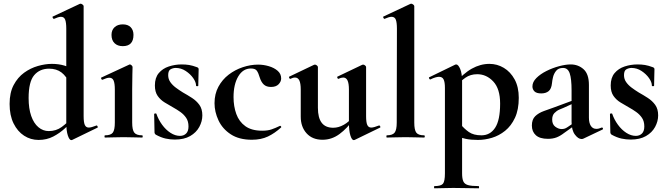

<svg xmlns="http://www.w3.org/2000/svg" viewBox="-20 -745 3619 1040"><path d="M189 13Q146 13 110.5 -10Q75 -33 53.5 -76.5Q32 -120 32 -182Q32 -243 54 -284.5Q76 -326 110.5 -351Q145 -376 185 -387.5Q225 -399 261 -399Q297 -399 328 -390Q359 -381 384 -368L361 -287Q340 -332 313 -352.5Q286 -373 246 -373Q195 -373 165 -337.5Q135 -302 135 -214Q135 -157 149 -117Q163 -77 188 -56Q213 -35 244 -35Q284 -35 314 -57Q344 -79 372 -110L382 -101Q361 -77 332.5 -50.5Q304 -24 268.5 -5.5Q233 13 189 13ZM433 -712V-116Q433 -82 439.5 -68Q446 -54 461 -54Q468 -54 478.5 -57Q489 -60 502 -65Q505 -67 508 -61.5Q511 -56 509 -54L371 13Q368 14 366 14Q356 14 347.5 -11Q339 -36 339 -82V-589Q339 -623 333 -638.5Q327 -654 310 -654Q303 -654 293.5 -651Q284 -648 273 -643Q269 -642 266 -648Q263 -654 265 -655L412 -724Q414 -725 416 -725Q421 -725 427 -720.5Q433 -716 433 -712Z M549 0Q546 0 546 -6Q546 -12 549 -12Q580 -12 591 -26.5Q602 -41 602 -81V-260Q602 -293 595.5 -308.5Q589 -324 572 -324Q565 -324 555.5 -321Q546 -318 535 -313Q531 -312 528.5 -318Q526 -324 529 -325L680 -395Q682 -396 683 -396Q688 -396 693 -391Q698 -386 698 -382Q698 -370 697 -342Q696 -314 696 -262V-81Q696 -41 707.5 -26.5Q719 -12 750 -12Q753 -12 753 -6Q753 0 750 0Q730 0 704 -1Q678 -2 649 -2Q621 -2 595 -1Q569 0 549 0ZM645 -495Q617 -495 600.5 -511Q584 -527 584 -556Q584 -582 600.5 -597.5Q617 -613 645 -613Q673 -613 688 -597.5Q703 -582 703 -556Q703 -495 645 -495Z M891 -338Q891 -317 902.5 -300.5Q914 -284 932 -270.5Q950 -257 971 -244Q996 -230 1020 -214.5Q1044 -199 1060 -177Q1076 -155 1076 -120Q1076 -88 1059.5 -57.5Q1043 -27 1010 -8Q977 11 927 11Q902 11 877 5.5Q852 0 823 -16Q821 -18 819 -21Q817 -24 817 -28L815 -127Q815 -130 820.5 -130.5Q826 -131 827 -129Q838 -97 858 -69.5Q878 -42 903.5 -25.5Q929 -9 955 -9Q975 -9 988 -21.5Q1001 -34 1001 -60Q1001 -88 988.5 -106.5Q976 -125 957 -138.5Q938 -152 918 -163Q895 -176 872 -190Q849 -204 834 -225.5Q819 -247 819 -282Q819 -324 840 -349Q861 -374 894.5 -385Q928 -396 964 -396Q986 -396 1004.5 -393Q1023 -390 1047 -381Q1056 -378 1056 -370Q1056 -350 1055 -328.5Q1054 -307 1054 -281Q1054 -278 1048 -278Q1042 -278 1042 -281Q1042 -300 1026.5 -322Q1011 -344 986 -360.5Q961 -377 932 -377Q918 -377 904.5 -370Q891 -363 891 -338Z M1344 12Q1275 12 1230 -17.5Q1185 -47 1163.5 -93Q1142 -139 1142 -186Q1142 -236 1163 -275Q1184 -314 1218.5 -340.5Q1253 -367 1295 -381Q1337 -395 1378 -395Q1407 -395 1436 -386.5Q1465 -378 1484 -361.5Q1503 -345 1503 -320Q1503 -303 1489 -288.5Q1475 -274 1448 -274Q1423 -274 1409 -287Q1395 -300 1387 -325Q1380 -349 1371.5 -361.5Q1363 -374 1339 -374Q1296 -374 1270.5 -331Q1245 -288 1245 -219Q1245 -169 1260 -127.5Q1275 -86 1309 -61.5Q1343 -37 1400 -37Q1430 -37 1450.5 -44Q1471 -51 1496 -63Q1498 -65 1501.5 -61Q1505 -57 1503 -55Q1468 -23 1431 -5.5Q1394 12 1344 12Z M1727 12Q1672 12 1640.5 -23Q1609 -58 1609 -113V-260Q1609 -293 1601.5 -309Q1594 -325 1578 -325Q1567 -325 1553 -318Q1549 -317 1546.5 -323Q1544 -329 1547 -330L1681 -394Q1684 -395 1686 -395Q1691 -395 1696.5 -390.5Q1702 -386 1702 -382V-161Q1702 -107 1722.5 -80Q1743 -53 1785 -53Q1814 -53 1843 -69.5Q1872 -86 1889 -111L1895 -99Q1861 -50 1819 -19Q1777 12 1727 12ZM1963 -382V-116Q1963 -82 1969.5 -68Q1976 -54 1991 -54Q1998 -54 2008.5 -57Q2019 -60 2032 -65Q2036 -67 2039 -61.5Q2042 -56 2039 -54L1901 13Q1899 14 1896 14Q1886 14 1878 -11Q1870 -36 1870 -82V-260Q1870 -293 1862.5 -309Q1855 -325 1839 -325Q1828 -325 1813 -318Q1810 -317 1807.5 -323Q1805 -329 1808 -330L1942 -394Q1944 -395 1947 -395Q1952 -395 1957.5 -390.5Q1963 -386 1963 -382Z M2075 0Q2073 0 2073 -6Q2073 -12 2075 -12Q2106 -12 2117.5 -26.5Q2129 -41 2129 -81L2130 -589Q2130 -623 2124 -638.5Q2118 -654 2101 -654Q2088 -654 2063 -643Q2060 -642 2057 -648Q2054 -654 2056 -655L2203 -724Q2205 -725 2207 -725Q2212 -725 2218 -720.5Q2224 -716 2224 -712V-81Q2224 -41 2235 -26.5Q2246 -12 2277 -12Q2281 -12 2281 -6Q2281 0 2277 0Q2258 0 2231.5 -1Q2205 -2 2176 -2Q2147 -2 2121 -1Q2095 0 2075 0Z M2334 275Q2331 275 2331 269Q2331 263 2334 263Q2369 263 2379.5 250Q2390 237 2390 194V-269Q2390 -300 2383 -314.5Q2376 -329 2358 -329Q2350 -329 2338 -325.5Q2326 -322 2312 -315Q2308 -313 2305 -319Q2302 -325 2304 -326L2446 -395Q2448 -396 2451 -396Q2462 -396 2472.5 -372Q2483 -348 2483 -303V194Q2483 222 2489.5 237Q2496 252 2515 257.5Q2534 263 2572 263Q2575 263 2575 269Q2575 275 2572 275Q2544 275 2509 274Q2474 273 2435 273Q2407 273 2380.5 274Q2354 275 2334 275ZM2569 13Q2530 13 2502.5 7Q2475 1 2437 -12L2472 -75Q2494 -48 2519.5 -30Q2545 -12 2588 -12Q2635 -12 2662 -53Q2689 -94 2689 -184Q2689 -264 2652 -303.5Q2615 -343 2565 -343Q2528 -343 2501 -324Q2474 -305 2448 -276L2438 -288Q2489 -347 2535.5 -373Q2582 -399 2631 -399Q2673 -399 2709 -377.5Q2745 -356 2767.5 -315Q2790 -274 2790 -215Q2790 -151 2769.5 -107Q2749 -63 2716 -36.5Q2683 -10 2644.5 1.5Q2606 13 2569 13Z M3140 6Q3136 8 3130 8Q3112 8 3094 -16Q3076 -40 3076 -85V-255Q3076 -318 3066 -347.5Q3056 -377 3030 -377Q3005 -377 2992.5 -361.5Q2980 -346 2975.5 -327Q2971 -308 2970 -295Q2967 -264 2952 -251.5Q2937 -239 2912 -239Q2886 -239 2875 -250Q2864 -261 2864 -277Q2864 -301 2885.5 -322.5Q2907 -344 2940 -360.5Q2973 -377 3008.5 -386.5Q3044 -396 3071 -396Q3112 -396 3141 -370Q3170 -344 3170 -285V-108Q3170 -79 3180.5 -63Q3191 -47 3210 -47Q3224 -47 3239 -54Q3243 -56 3245.5 -50.5Q3248 -45 3243 -43ZM2948 7Q2904 7 2882.5 -12.5Q2861 -32 2861 -65Q2861 -98 2879 -115.5Q2897 -133 2926 -143.5Q2955 -154 2986 -165L3086 -202L3090 -187L3033 -161Q3025 -158 3010 -151.5Q2995 -145 2983 -132.5Q2971 -120 2971 -97Q2971 -71 2988 -58.5Q3005 -46 3022 -46Q3030 -46 3037.5 -48Q3045 -50 3055 -57L3105 -91L3106 -75L3036 -25Q3014 -8 2994 -0.5Q2974 7 2948 7Z M3360 -338Q3360 -317 3371.5 -300.5Q3383 -284 3401 -270.5Q3419 -257 3440 -244Q3465 -230 3489 -214.5Q3513 -199 3529 -177Q3545 -155 3545 -120Q3545 -88 3528.5 -57.5Q3512 -27 3479 -8Q3446 11 3396 11Q3371 11 3346 5.5Q3321 0 3292 -16Q3290 -18 3288 -21Q3286 -24 3286 -28L3284 -127Q3284 -130 3289.5 -130.5Q3295 -131 3296 -129Q3307 -97 3327 -69.5Q3347 -42 3372.5 -25.5Q3398 -9 3424 -9Q3444 -9 3457 -21.5Q3470 -34 3470 -60Q3470 -88 3457.5 -106.5Q3445 -125 3426 -138.5Q3407 -152 3387 -163Q3364 -176 3341 -190Q3318 -204 3303 -225.5Q3288 -247 3288 -282Q3288 -324 3309 -349Q3330 -374 3363.5 -385Q3397 -396 3433 -396Q3455 -396 3473.5 -393Q3492 -390 3516 -381Q3525 -378 3525 -370Q3525 -350 3524 -328.5Q3523 -307 3523 -281Q3523 -278 3517 -278Q3511 -278 3511 -281Q3511 -300 3495.5 -322Q3480 -344 3455 -360.5Q3430 -377 3401 -377Q3387 -377 3373.5 -370Q3360 -363 3360 -338Z"/></svg>

Font: Cormorant Garamond Light
Style: Regular
Weight: 300
Designer: Christian Thalmann (Catharsis Fonts)
Foundry: Catharsis Fonts
Version: Version 4.001